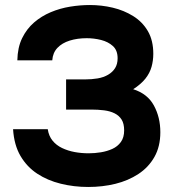

<svg xmlns="http://www.w3.org/2000/svg" viewBox="-20 -736 696 764"><path d="M331 8Q274 8 221.5 -5Q169 -18 128 -45Q87 -72 61.5 -115.5Q36 -159 32 -222H170Q174 -195 189 -176.5Q204 -158 227 -147Q250 -136 277 -131Q304 -126 333 -126Q357 -126 381.5 -130Q406 -134 427 -143.5Q448 -153 461 -171Q474 -189 474 -217Q474 -244 464 -260Q454 -276 436 -285Q418 -294 394 -297Q370 -300 344 -300H243V-420H318Q345 -420 368.5 -424Q392 -428 410 -438.5Q428 -449 438 -465Q448 -481 448 -504Q448 -536 429 -553Q410 -570 382 -577Q354 -584 325 -584Q288 -584 257.5 -574.5Q227 -565 208.5 -545.5Q190 -526 188 -496H49Q50 -547 68 -584Q86 -621 115.5 -646.5Q145 -672 182 -687.5Q219 -703 259 -709.5Q299 -716 338 -716Q384 -716 428.5 -705.5Q473 -695 510 -672Q547 -649 568.5 -612Q590 -575 590 -522Q590 -495 583 -470Q576 -445 558.5 -423Q541 -401 510 -381Q567 -363 592.5 -316Q618 -269 618 -210Q618 -153 594.5 -111.5Q571 -70 530.5 -43.5Q490 -17 439 -4.5Q388 8 331 8Z"/></svg>

Font: Onest
Style: Bold
Weight: 700
Designer: Dmitri Voloshin, Andrey Kudryavtsev
Foundry: Dmitri Voloshin, Andrey Kudryavtsev
Version: Version 1.000;gftools[0.9.33]